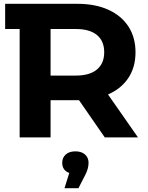

<svg xmlns="http://www.w3.org/2000/svg" viewBox="-20 -720 775 1006"><path d="M529 0 394 -195H386H245V0H83V-568H7V-700H386Q479 -700 547.5 -669Q616 -638 653 -581Q690 -524 690 -446Q690 -368 652.5 -311.5Q615 -255 546 -225L703 0ZM377 -568H245V-324H377Q450 -324 488 -356Q526 -388 526 -446Q526 -505 488 -536.5Q450 -568 377 -568ZM444 133Q444 164 426 198L391 266H318L343 186Q325 180 315.5 166.5Q306 153 306 133Q306 106 324.5 89.5Q343 73 375 73Q407 73 425.5 89.5Q444 106 444 133Z"/></svg>

Font: mBank
Style: Bold
Weight: 700
Designer: Julieta Ulanovsky
Foundry: Julieta Ulanovsky
Version: Version 7.200